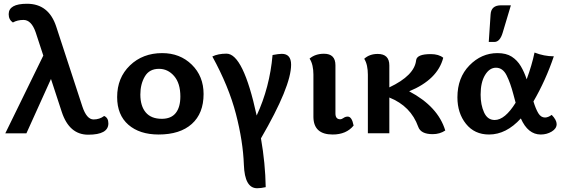

<svg xmlns="http://www.w3.org/2000/svg" viewBox="-20 -712 3021 1026"><path d="M419.9 -143.6Q442.9 -73.7 480 -73.7Q512.2 -73.7 536.6 -92.3Q559.1 -82.5 559.1 -52.7Q559.1 7.8 451.2 7.8Q350.1 7.8 310.1 -113.8L252.4 -290L121.1 0.5H8.3L211.4 -415L170.4 -540Q147.5 -605.5 105.5 -605.5Q73.2 -605.5 48.8 -591.8Q26.4 -606.9 26.4 -636.2Q26.4 -691.9 124.5 -691.9Q240.2 -691.9 280.3 -570.3Z M827.6 6.8Q726.1 6.8 666 -45.4Q606 -97.7 606 -193.4Q606 -296.4 674.3 -362.3Q742.7 -428.2 846.7 -428.2Q941.9 -428.2 1004.9 -366.5Q1067.9 -304.7 1067.9 -209.5Q1067.9 -106 1004.9 -49.6Q941.9 6.8 827.6 6.8ZM844.7 -77.1Q894.5 -77.1 919.2 -108.2Q943.8 -139.2 943.8 -196.3Q943.8 -267.1 910.4 -305.7Q877 -344.2 829.6 -344.2Q777.8 -344.2 753.9 -303.2Q730 -262.2 730 -207Q730 -145.5 758.8 -111.3Q787.6 -77.1 844.7 -77.1Z M1354 293.9Q1287.6 293.9 1283.2 168.7Q1278.8 43.5 1240.7 -103.3Q1202.6 -250 1114.7 -410.2Q1145.5 -425.3 1190.4 -425.3Q1279.8 -425.3 1351.6 -94.7Q1421.4 -245.1 1436.5 -418Q1469.7 -424.3 1485.8 -424.3Q1535.6 -424.3 1535.6 -366.2Q1535.6 -250 1374.5 27.3Q1397.9 161.1 1399.9 288.1Q1374.5 293.9 1354 293.9Z M1772.5 -106Q1772.5 -74.7 1797.9 -74.7Q1806.2 -74.7 1815.9 -81.8Q1825.7 -88.9 1838.4 -88.9Q1860.4 -88.9 1869.6 -41Q1830.6 6.8 1757.8 6.8Q1655.8 6.8 1654.8 -86.9V-314Q1654.8 -338.9 1649.9 -360.8Q1645 -382.8 1634.3 -398.9Q1665 -424.8 1711.4 -424.8Q1772.5 -424.8 1772.5 -363.3Z M2060.5 -245.1Q2194.8 -308.6 2203.6 -389.6Q2207 -422.9 2281.7 -422.9Q2324.7 -422.9 2348.6 -403.3Q2318.4 -286.6 2166.5 -224.1Q2320.8 -142.6 2359.4 -14.6Q2330.1 4.9 2292 4.9Q2228.5 4.9 2214.8 -34.7Q2175.3 -145 2060.5 -190.9V0H1945.8V-313Q1945.8 -337.9 1941.2 -359.9Q1936.5 -381.8 1926.3 -397.9Q1954.6 -423.8 1998.5 -423.8Q2060.5 -423.8 2060.5 -362.3Z M2869.6 6.8Q2801.3 6.8 2763.2 -79.1Q2685.1 6.8 2593.3 6.8Q2515.6 6.8 2470 -50.3Q2424.3 -107.4 2424.3 -191.9Q2424.3 -296.9 2488.5 -362.5Q2552.7 -428.2 2638.2 -428.2Q2685.1 -428.2 2714.6 -409.2Q2744.1 -390.1 2762.9 -358.6Q2781.7 -327.1 2794.4 -288.1Q2822.3 -363.8 2836.4 -431.2Q2887.7 -411.1 2939.5 -411.1Q2896 -282.2 2830.6 -169.9Q2842.8 -129.9 2856.7 -106.9Q2870.6 -84 2892.6 -84Q2908.7 -84 2928.2 -98.1Q2954.6 -70.8 2954.6 -48.8Q2954.6 -24.9 2928.2 -9Q2901.9 6.8 2869.6 6.8ZM2623.5 -70.8Q2678.2 -70.8 2735.4 -163.1L2723.6 -207Q2707.5 -269 2687 -309.6Q2666.5 -350.1 2630.4 -350.1Q2595.7 -350.1 2572 -311Q2548.3 -272 2548.3 -206.1Q2548.3 -151.9 2566.7 -111.3Q2585 -70.8 2623.5 -70.8ZM2621.6 -487.8H2591.8L2601.6 -634.8Q2604.5 -683.6 2657.2 -683.6H2710L2666 -536.6Q2651.4 -487.8 2621.6 -487.8Z"/></svg>

Font: Bainsley
Style: Bold
Weight: 700
Designer: Paul James MIller
Foundry: High-Logic / Made with FontCreator
Version: Version 1.411;March 28, 2021;FontCreator 13.0.0.2683 64-bit